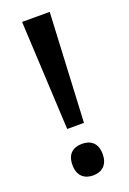

<svg xmlns="http://www.w3.org/2000/svg" viewBox="-142 -765 559 829"><g transform="rotate(-20 137.5 -350.0)"><path d="M176 -213 201 -714H74L99 -213ZM67 -59C67 -8 97 14 137 14C175 14 206 -8 206 -59C206 -111 175 -131 137 -131C97 -131 67 -111 67 -59Z"/></g></svg>

Font: Noto Sans Khmer ExtraCondensed Medium
Style: Regular
Weight: 500
Width: 2
Designer: Danh Hong and the Monotype Design Team
Foundry: Monotype Imaging Inc.
Version: Version 2.004